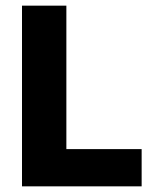

<svg xmlns="http://www.w3.org/2000/svg" viewBox="-20 -659 547 679"><path d="M214.7 0H57.8V-639H214.7ZM146.9 -131.7H480.9V0H146.9Z"/></svg>

Font: Anek Latin Medium
Style: Regular
Weight: 500
Designer: Yesha Goshar
Foundry: Ek Type
Version: Version 1.003